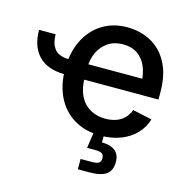

<svg xmlns="http://www.w3.org/2000/svg" viewBox="-110 -655 943 965"><g transform="rotate(15 362.0 -173.0)"><path d="M194.8 -239.7Q103 -239.7 56.4 -287.8Q9.8 -335.9 9.8 -422.4H96.2Q96.2 -372.6 119.1 -345.5Q142.1 -318.4 194.8 -318.4ZM445.8 11.2Q365.7 11.2 307.6 -23.4Q249.5 -58.1 218.3 -120.8Q187 -183.6 187 -267.6Q187 -351.1 217.8 -414.6Q248.5 -478 304.9 -513.9Q361.3 -549.8 437 -549.8Q484.4 -549.8 528.1 -534.2Q571.8 -518.6 606.2 -485.4Q640.6 -452.1 660.4 -400.4Q680.2 -348.6 680.2 -276.4V-239.3H245.1V-319.3H625L575.7 -293Q575.7 -342.8 559.8 -380.9Q543.9 -418.9 513.2 -440.2Q482.4 -461.4 437 -461.4Q392.1 -461.4 359.9 -439.7Q327.6 -418 310.5 -382.1Q293.5 -346.2 293.5 -303.2V-250Q293.5 -194.8 312.5 -156Q331.5 -117.2 366.2 -97.2Q400.9 -77.1 446.8 -77.1Q477.1 -77.1 502 -85.9Q526.9 -94.7 544.4 -112.3Q562 -129.9 571.3 -155.3L671.9 -133.8Q659.2 -90.8 628.2 -58.1Q597.2 -25.4 550.8 -7.1Q504.4 11.2 445.8 11.2ZM379.4 204.1V150.4H438Q463.4 150.4 473.9 143.3Q484.4 136.2 484.4 119.1Q484.4 101.6 473.9 94.7Q463.4 87.9 438 87.9H396.5L412.6 -22.9H461.9V0L461.4 42Q507.8 43 531.2 62.3Q554.7 81.5 554.7 120.6Q554.7 164.1 527.1 184.1Q499.5 204.1 440.4 204.1Z"/></g></svg>

Font: Inter 16pt Medium
Style: Regular
Weight: 500
Version: Version 4.001;git-66647c0bb